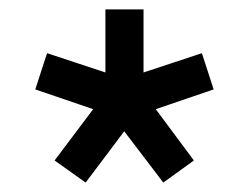

<svg xmlns="http://www.w3.org/2000/svg" viewBox="-20 -765 529 408"><path d="M162 -377 96 -424 178 -533 55 -575 80 -652 204 -611V-745H285V-611L409 -652L434 -575L311 -533L392 -424L327 -377L244 -486Z"/></svg>

Font: Plus Jakarta Text
Style: Regular
Weight: 400
Designer: Gumpita Rahayu
Foundry: Tokotype Studio
Version: Version 1.000